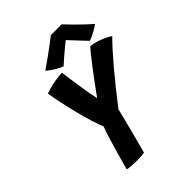

<svg xmlns="http://www.w3.org/2000/svg" viewBox="-241 -979 1101 1101"><g transform="rotate(-45 309.0 -428.5)"><path d="M217 -274Q205.5 -300 191.8 -344.5Q178 -389 164.8 -441.2Q151.5 -493.5 140.8 -544Q130 -594.5 124 -633Q168 -648 204.2 -654.2Q240.5 -660.5 265.5 -661Q267 -650.5 271.2 -619.5Q275.5 -588.5 281.2 -549.5Q287 -510.5 293.5 -473.8Q300 -437 305.5 -414.5Q313.5 -426.5 330.8 -450.2Q348 -474 370 -503.5Q392 -533 414.8 -562.8Q437.5 -592.5 457 -616.8Q476.5 -641 488.5 -653.5Q524 -649.5 561.2 -634.5Q598.5 -619.5 618 -605Q573 -560.5 501 -475.8Q429 -391 346.5 -283.5Q340.5 -259 332.8 -228.2Q325 -197.5 317.8 -168.5Q310.5 -139.5 305.5 -121.5Q299.5 -99 293 -74.2Q286.5 -49.5 281.2 -30Q276 -10.5 274.5 -4.5Q258 0.5 213.5 0.5Q167 0.5 136.5 -5.5Q150.5 -57.5 165.2 -109.8Q180 -162 193.5 -205.2Q207 -248.5 217 -274ZM460 -858.5Q479 -838 505.2 -811.5Q531.5 -785 556.8 -761.2Q582 -737.5 598 -724.5Q575.5 -708 551.2 -695.5Q527 -683 508.5 -676.5Q493.5 -692 475 -711.8Q456.5 -731.5 439.5 -749.5Q422.5 -767.5 413.5 -777.5Q402 -768.5 381.5 -751.8Q361 -735 338.5 -715.5Q316 -696 298 -679.5Q286.5 -683.5 269 -693Q251.5 -702.5 234.5 -714.2Q217.5 -726 206 -736Q236 -756 271 -781.5Q306 -807 334.2 -828.2Q362.5 -849.5 372.5 -858Q380 -858 397.2 -858Q414.5 -858 432.5 -858.2Q450.5 -858.5 460 -858.5Z"/></g></svg>

Font: Grandstander SemiBold
Style: Italic
Weight: 600
Italic angle: -15°
Designer: Tyler Finck
Foundry: Etcetera Type Co
Version: Version 1.200; ttfautohint (v1.8.3)